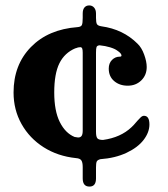

<svg xmlns="http://www.w3.org/2000/svg" viewBox="-20 -578 621 708"><path d="M285 80V38Q285 21 280 13.5Q275 6 260 5Q193 -2 141 -35Q89 -68 59.5 -120.5Q30 -173 30 -237Q30 -339 94 -404.5Q158 -470 266 -478Q279 -479 282 -486Q285 -493 285 -512V-528Q285 -543 291.5 -550.5Q298 -558 309 -558Q320 -558 327 -550Q334 -542 334 -528V-512Q334 -495 337.5 -489Q341 -483 354 -481Q434 -470 487 -417Q502 -403 511.5 -377Q521 -351 521 -331Q521 -301 501 -281.5Q481 -262 451 -262Q421 -262 401 -279Q381 -296 381 -325Q381 -345 393 -357Q405 -369 421 -369Q428 -369 428 -373Q428 -381 413 -391Q404 -398 386 -403.5Q368 -409 347 -411Q338 -410 336 -404.5Q334 -399 334 -384V-92Q334 -74 339 -68Q344 -62 360 -62Q425 -71 465 -109Q471 -114 487 -133Q493 -140 499 -145.5Q505 -151 511 -151Q531 -151 531 -119Q531 -90 509.5 -62Q488 -34 446.5 -14.5Q405 5 350 9Q339 12 336.5 18Q334 24 334 40V80Q334 110 310 110Q285 110 285 80ZM285 -96V-384Q285 -395 283 -399.5Q281 -404 276 -404Q268 -404 259 -400H258Q218 -383 199 -344.5Q180 -306 180 -237Q180 -169 200.5 -128Q221 -87 255 -73L268 -71Q277 -71 281 -77Q285 -83 285 -96Z"/></svg>

Font: Raigarh
Style: Regular
Weight: 400
Designer: jaikishan Patel
Foundry: MagicType
Version: Version 1.000;FEAKit 1.0